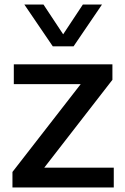

<svg xmlns="http://www.w3.org/2000/svg" viewBox="-20 -828 552 848"><path d="M35 0V-68.5L336.5 -456.5H41V-544H476.5V-475.5L175.5 -87.5H482.5V0ZM213 -623.5 87.5 -808H172L259 -676.5L346 -808H430.5L305 -623.5Z"/></svg>

Font: Encode Sans SemiExpanded SemiExpanded Medium
Style: Regular
Weight: 500
Width: 6
Designer: Multiple Designers
Foundry: Impallari Type
Version: Version 3.000; ttfautohint (v1.8.3) -l 8 -r 50 -G 200 -x 14 